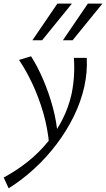

<svg xmlns="http://www.w3.org/2000/svg" viewBox="-73 -726 572 1035"><path d="M-26.4 289 -53.1 230.9Q16.6 193.5 77 145.2Q137.4 96.9 184.8 38.7Q232.2 -19.5 264.8 -84.4Q297.5 -149.4 312.7 -219.1Q322.4 -265.4 325.6 -314.1Q328.9 -362.9 325.3 -414.2H394.6Q396.6 -375.5 393.4 -337.1Q390.1 -298.7 381.5 -259.1Q363.5 -178 324.9 -99.2Q286.3 -20.4 231.8 51.4Q177.4 123.2 111.6 183.6Q45.9 244.1 -26.4 289ZM192.3 56.1Q184.7 -33.8 160.1 -118.2Q135.5 -202.5 101.1 -275.5Q66.7 -348.4 29.5 -402.9L94.4 -422.5Q129.3 -368.1 159.7 -297.2Q190.2 -226.3 211.5 -148Q232.8 -69.6 238.3 8.4ZM101.8 -509.1 236.3 -706.5H314.6L154.1 -509.1ZM266.2 -509.1 400.6 -706.5H479L318.5 -509.1Z"/></svg>

Font: Ysabeau
Style: Bold Italic
Weight: 700
Italic angle: -12°
Designer: Christian Thalmann (Catharsis Fonts)
Version: Version 2.002